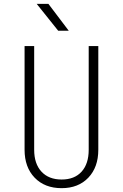

<svg xmlns="http://www.w3.org/2000/svg" viewBox="-20 -970 640 1000"><path d="M301 10Q213 10 160.5 -44.5Q108 -99 108 -190V-730H158V-190Q158 -117 196 -76Q234 -35 301 -35Q368 -35 405 -76Q442 -117 442 -190V-730H492V-190Q492 -99 440 -44.5Q388 10 301 10ZM283 -810 171 -950H232L338 -810Z"/></svg>

Font: JetBrains Mono NL Thin
Style: Regular
Weight: 100
Monospace: yes
Designer: Philipp Nurullin, Konstantin Bulenkov
Foundry: JetBrains
Version: Version 2.305; ttfautohint (v1.8.4.7-5d5b)